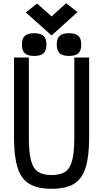

<svg xmlns="http://www.w3.org/2000/svg" viewBox="-20 -1157 640 1191"><path d="M300 14Q213 14 162 -16.5Q111 -47 89 -117Q67 -187 67 -304V-800H159V-304Q159 -214 172 -163Q185 -112 216 -91.5Q247 -71 300 -71Q354 -71 384.5 -91.5Q415 -112 428 -163Q441 -214 441 -304V-800H533V-304Q533 -187 511 -117Q489 -47 438.5 -16.5Q388 14 300 14ZM408 -810Q368 -810 350 -826.5Q332 -843 332 -881Q332 -918 350 -934.5Q368 -951 408 -951Q448 -951 466 -934.5Q484 -918 484 -881Q484 -843 466 -826.5Q448 -810 408 -810ZM192 -810Q152 -810 134 -826.5Q116 -843 116 -881Q116 -918 134 -934.5Q152 -951 192 -951Q232 -951 250 -934.5Q268 -918 268 -881Q268 -843 250 -826.5Q232 -810 192 -810ZM300 -937 140 -1080 210 -1135 300 -1055 390 -1137 461 -1082Z"/></svg>

Font: Victor Mono SemiBold
Style: Regular
Weight: 600
Monospace: yes
Designer: Rune Bjørnerås
Version: Version 1.561;gftools[0.9.30]